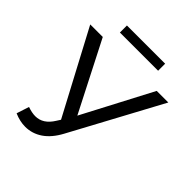

<svg xmlns="http://www.w3.org/2000/svg" viewBox="-233 -998 1158 1158"><g transform="rotate(45 345.5 -419.0)"><path d="M682 -700 371 -123Q334 -54 284 -20Q234 14 175 14Q129 14 81 -7L107 -87Q144 -74 173 -74Q239 -74 282 -144L298 -169L16 -700H123L350 -256L583 -700ZM177 -852H503V-792H177Z"/></g></svg>

Font: CMG Sans Medium
Style: Regular
Weight: 500
Designer: Julieta Ulanovsky
Foundry: Julieta Ulanovsky
Version: Version 7.200